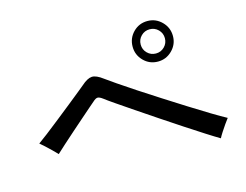

<svg xmlns="http://www.w3.org/2000/svg" viewBox="-90 -946 1179 920"><g transform="rotate(-15 500.0 -486.0)"><path d="M900 -169Q876 -183 834.5 -209.5Q793 -236 742 -269.5Q691 -303 638 -338.5Q585 -374 537 -406.5Q489 -439 454 -463Q419 -487 405 -498Q389 -510 379.5 -510Q370 -510 356 -497Q351 -493 331 -475.5Q311 -458 283.5 -434Q256 -410 226.5 -384Q197 -358 171.5 -335Q146 -312 130 -297Q122 -306 107 -320.5Q92 -335 77 -349Q62 -363 53 -370Q69 -381 99.5 -404.5Q130 -428 166.5 -457Q203 -486 237.5 -513.5Q272 -541 296.5 -561Q321 -581 327 -586Q356 -612 378 -613.5Q400 -615 434 -589Q449 -578 484.5 -553.5Q520 -529 569.5 -496.5Q619 -464 674.5 -428.5Q730 -393 784 -359Q838 -325 883.5 -297.5Q929 -270 957 -255Q950 -246 938 -229Q926 -212 915.5 -195.5Q905 -179 900 -169ZM705 -602Q663 -602 634 -631.5Q605 -661 605 -702Q605 -744 634 -773.5Q663 -803 705 -803Q746 -803 775.5 -773.5Q805 -744 805 -702Q805 -661 775.5 -631.5Q746 -602 705 -602ZM705 -642Q730 -642 747.5 -659.5Q765 -677 765 -702Q765 -727 747.5 -744.5Q730 -762 705 -762Q680 -762 662.5 -744.5Q645 -727 645 -702Q645 -677 662.5 -659.5Q680 -642 705 -642Z"/></g></svg>

Font: Zen Kaku Gothic Antique Medium
Style: Regular
Weight: 500
Designer: Yoshimichi Ohira
Foundry: Positype
Version: Version 1.002